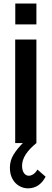

<svg xmlns="http://www.w3.org/2000/svg" viewBox="-20 -804 290 1079"><path d="M184.6 -667H65.9V-784.2H184.6ZM236.3 189Q201.7 254.4 137.2 254.4Q111.3 254.4 87.9 241Q64.5 227.5 50 201.4Q35.6 175.3 35.6 139.2Q35.6 98.1 56.2 64.9Q76.7 31.7 108.4 0H65.4V-582H184.6V0Q104 65.4 104 127Q104 153.8 114.7 168.7Q125.5 183.6 142.1 183.6Q154.3 183.6 167.5 174.8Q180.7 166 190.4 148.9Z"/></svg>

Font: Decalotype Medium
Style: Regular
Weight: 500
Designer: Alfredo Marco Pradil
Foundry: Alfredo Marco Pradil
Version: Version 1.0